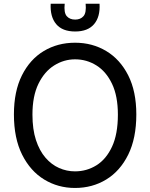

<svg xmlns="http://www.w3.org/2000/svg" viewBox="-20 -964 782 1000"><path d="M370.5 15Q282.5 15 210.2 -29Q138 -73 95.2 -158.5Q52.5 -244 52.5 -368Q52.5 -488 94.2 -571.5Q136 -655 208 -698.2Q280 -741.5 371 -741.5Q461 -741.5 533.2 -698.2Q605.5 -655 647.8 -571.5Q690 -488 690 -368Q690 -244 647.8 -158.5Q605.5 -73 533.2 -29Q461 15 370.5 15ZM370.5 -71.5Q431.5 -71.5 482.2 -103Q533 -134.5 563.5 -200Q594 -265.5 594 -367Q594 -463.5 563.5 -527.5Q533 -591.5 482.2 -623.2Q431.5 -655 371 -655Q313 -655 262.2 -623.2Q211.5 -591.5 180.2 -527.5Q149 -463.5 149 -367Q149 -290.5 167.2 -234.8Q185.5 -179 216.8 -142.8Q248 -106.5 287.8 -89Q327.5 -71.5 370.5 -71.5ZM371.5 -800Q305 -800 272.8 -838.2Q240.5 -876.5 244 -944.5H317Q312 -898 327.5 -880Q343 -862 371.5 -862Q399.5 -862 415 -880Q430.5 -898 426 -944.5H498.5Q502.5 -876.5 470 -838.2Q437.5 -800 371.5 -800Z"/></svg>

Font: Spline Sans
Style: Regular
Weight: 400
Designer: Eben Sorkin, Mirko Velimirovic
Foundry: Sorkin Type
Version: Version 1.001